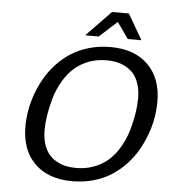

<svg xmlns="http://www.w3.org/2000/svg" viewBox="-62 -993 938 1067"><g transform="rotate(5 407.0 -460.0)"><path d="M695.8 -795.9H619.6L556.2 -885.7L457.5 -795.9H381.8L519.5 -938H613.3ZM203.1 -252.9Q203.1 -207.5 214.6 -172.6Q226.1 -137.7 244.6 -116.2Q263.2 -94.7 289.1 -81.1Q314.9 -67.4 340.6 -62.3Q366.2 -57.1 395 -57.1Q495.6 -57.1 569.8 -117.2Q607.4 -148.9 635.5 -197Q663.6 -245.1 678 -296.1Q692.4 -347.2 699 -391.1Q705.6 -435.1 705.6 -471.7Q705.6 -517.1 694.1 -552.2Q682.6 -587.4 664.1 -608.6Q645.5 -629.9 619.6 -643.8Q593.8 -657.7 568.1 -662.8Q542.5 -668 513.7 -668Q413.6 -668 339.4 -607.9Q301.8 -576.7 273.7 -528.6Q245.6 -480.5 231.2 -429.4Q216.8 -378.4 210 -334.2Q203.1 -290 203.1 -252.9ZM95.2 -262.7Q95.2 -306.2 103 -351.8Q110.8 -397.5 127.9 -444.6Q145 -491.7 169.7 -534.9Q194.3 -578.1 230.2 -616.5Q266.1 -654.8 309.1 -682.6Q352.1 -710.4 408.4 -726.8Q464.8 -743.2 528.3 -743.2Q662.1 -743.2 738 -668.7Q814 -594.2 814 -462.4Q814 -418.9 806.2 -373Q798.3 -327.1 781 -280Q763.7 -232.9 739 -189.7Q714.4 -146.5 678.5 -108.4Q642.6 -70.3 599.4 -42.2Q556.2 -14.2 499.8 2Q443.4 18.1 380.4 18.1Q246.6 18.1 170.9 -56.4Q95.2 -130.9 95.2 -262.7Z"/></g></svg>

Font: Aurulent Sans
Style: Italic
Weight: 400
Italic angle: -11°
Version: Version 2007.05.04